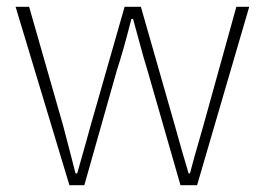

<svg xmlns="http://www.w3.org/2000/svg" viewBox="-20 -547 782 567"><path d="M185 0 26 -527H66L167 -174Q173 -151 185 -105Q197 -59 203 -35H208Q243 -158 247 -174L348 -527H396L497 -174Q513 -115 537 -35H541Q548 -64 580 -174L678 -527H716L562 0H513L415 -341Q406 -369 392.5 -419.5Q379 -470 373 -491H368Q343 -393 325 -339L229 0Z"/></svg>

Font: Noto Sans Korean Thin
Style: Regular
Weight: 250
Designer: Ryoko NISHIZUKA  (kana & ideographs); Paul D. Hunt (Latin, Greek & Cyrillic); Wenlong ZHANG  (bopomofo); Sandoll Communi
Foundry: Adobe Systems Incorporated
Version: Version 1.0001;PS 1;hotconv 1.0.78;makeotf.lib2.5.61930